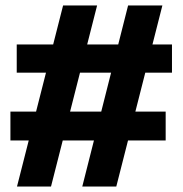

<svg xmlns="http://www.w3.org/2000/svg" viewBox="-20 -680 666 700"><path d="M280 0 447 -660H572L404 0ZM18 -168V-273H584V-168ZM42 0 210 -660H334L166 0ZM41 -415V-518H607V-415Z"/></svg>

Font: Bricolage Grotesque 96pt ExtraBold
Style: Bold
Weight: 700
Version: Version 1.001;gftools[0.9.33.dev8+g029e19f]